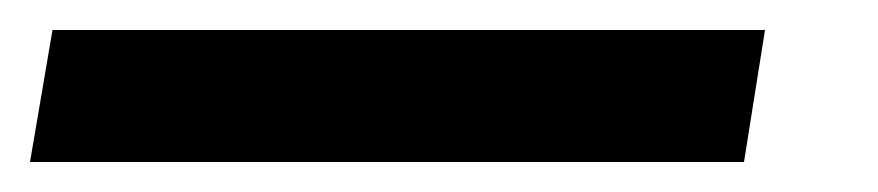

<svg xmlns="http://www.w3.org/2000/svg" viewBox="-60 -20 585 128"><path d="M-40 88 -25 0H450L436 88Z"/></svg>

Font: Winston
Style: Bold Italic
Weight: 700
Italic angle: -9°
Designer: Original fonts by Vernon Adams / Changes by Cristiano Sobral
Foundry: Original fonts by Vernon Adams / Changes by Cristiano Sobral
Version: Version 2.503;July 17, 2020;FontCreator 13.0.0.2655 64-bit